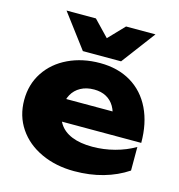

<svg xmlns="http://www.w3.org/2000/svg" viewBox="-120 -923 976 1045"><g transform="rotate(15 368.0 -400.0)"><path d="M29.2 -287.9Q29.2 -376.2 74.3 -444.5Q119.4 -512.8 198.9 -550.6Q278.4 -588.4 377.6 -588.4Q478.4 -588.4 552.5 -544Q626.5 -499.5 665.8 -418.1Q705.1 -336.8 705.1 -226.6H200.1V-351.6H586.2L519.3 -308.1Q515 -350.5 497.6 -380.1Q480.3 -409.7 451.4 -425.3Q422.4 -441 383 -441Q339.7 -441 307.7 -423.5Q275.8 -406 258.8 -375.1Q241.8 -344.1 241.8 -304.3Q241.8 -251.1 265.6 -213.5Q289.3 -176 336.5 -156.7Q383.6 -137.4 452.4 -137.4Q515.8 -137.4 577.8 -153.7Q639.7 -169.9 690.4 -199.8V-66.8Q629.6 -26.2 554.3 -4.8Q479 16.6 391.6 16.6Q288.1 16.6 205.4 -21.6Q122.7 -59.7 76 -128.8Q29.2 -197.9 29.2 -287.9ZM268.9 -627 125.9 -817.2H291.4L425.3 -677.7H327.8L461.3 -817.2H627.2L484.2 -627Z"/></g></svg>

Font: Unbounded Variable
Style: Regular
Weight: 400
Designer: Luke Prowse, Jean-Baptiste Morizot, Fátima Lázaro, Florian Runge
Foundry: NaN
Version: Version 1.600;FEAKit 1.0